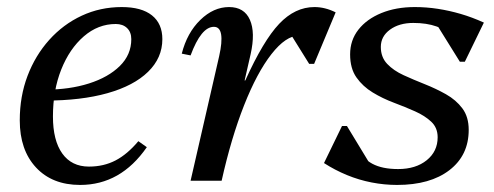

<svg xmlns="http://www.w3.org/2000/svg" viewBox="-20 -512 1399 544"><path d="M207 12Q128 12 82 -37.5Q36 -87 36 -171Q36 -239 58 -297Q80 -355 119.5 -399Q159 -443 211.5 -467.5Q264 -492 325 -492Q381 -492 410.5 -468.5Q440 -445 440 -401Q440 -348 399.5 -308.5Q359 -269 284.5 -248Q210 -227 108 -227V-258Q177 -258 232 -275.5Q287 -293 319.5 -325Q352 -357 352 -401Q352 -421 340 -432.5Q328 -444 308 -444Q258 -444 217.5 -409Q177 -374 153.5 -315Q130 -256 130 -182Q130 -114 156.5 -77Q183 -40 232 -40Q274 -40 307.5 -57.5Q341 -75 372 -112L396 -95Q322 12 207 12Z M562 0 638 -284H675Q726 -397 771 -444.5Q816 -492 871 -492Q901 -492 931 -477L870 -331H856L785 -445H827V-411Q790 -411 749 -358.5Q708 -306 671.5 -213.5Q635 -121 608 0ZM520 0 601 -353Q610 -393 606.5 -414.5Q603 -436 586 -436Q550 -436 520 -355L495 -360Q510 -419 547.5 -455.5Q585 -492 629 -492Q672 -492 688 -456Q704 -420 690 -358L608 0Z M1105 12Q1069 12 1033 5Q997 -2 963 -16Q929 -30 898 -50L949 -155H963L1034 -38L981 -47V-102Q1007 -63 1035 -48Q1063 -33 1108 -33Q1158 -33 1189 -58Q1220 -83 1220 -123Q1220 -150 1202 -167Q1184 -184 1156 -196.5Q1128 -209 1096 -221Q1064 -233 1036 -250Q1008 -267 990 -292.5Q972 -318 972 -358Q972 -398 995.5 -428Q1019 -458 1060.5 -475Q1102 -492 1155 -492Q1188 -492 1220.5 -487Q1253 -482 1285.5 -472.5Q1318 -463 1351 -448L1297 -337H1283L1209 -456L1273 -447V-402Q1245 -427 1217 -437Q1189 -447 1151 -447Q1111 -447 1085 -428Q1059 -409 1059 -379Q1059 -350 1077 -331Q1095 -312 1123.5 -299Q1152 -286 1183.5 -273.5Q1215 -261 1243.5 -245Q1272 -229 1290 -205Q1308 -181 1308 -144Q1308 -72 1253.5 -30Q1199 12 1105 12Z"/></svg>

Font: Platypi Light
Style: Italic
Weight: 300
Italic angle: -13°
Designer: David Sargent
Foundry: Bolt Cutter Type
Version: Version 1.200